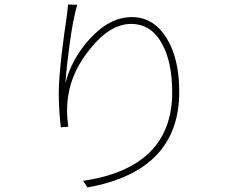

<svg xmlns="http://www.w3.org/2000/svg" viewBox="-20 -793 1040 843"><path d="M319 -772Q300 -707 285 -594Q273 -507 267 -427Q294 -534 373 -621Q461 -718 559 -718Q653 -718 710 -628Q767 -538 767 -390Q767 -42 364 30L345 1Q736 -57 736 -388Q736 -518 693 -598Q645 -688 556 -688Q464 -688 377 -580Q296 -481 280 -375Q269 -309 280 -237L247 -234Q243 -270 241 -299Q238 -342 238 -383Q238 -445 251 -558Q256 -600 262 -644Q267 -678 271 -706Q275 -734 279 -773Z"/></svg>

Font: Noto Sans CJK TC Thin
Style: Regular
Weight: 250
Designer: Ryoko NISHIZUKA ???? (kana & ideographs); Paul D. Hunt (Latin, Greek & Cyrillic); Wenlong ZHANG ??? (bopomofo); Sandoll 
Foundry: Adobe Systems Incorporated
Version: Version 1.004 January 19, 2016